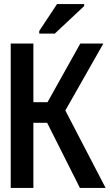

<svg xmlns="http://www.w3.org/2000/svg" viewBox="-20 -929 542 949"><path d="M174 -763H251L396 -899V-909H262L174 -776ZM33 0H145V-322H213L375 0H502L303 -383L491 -714H377L215 -424H145V-714H33Z"/></svg>

Font: Noto Sans Mono ExtraCondensed SemiBold
Style: Regular
Weight: 600
Width: 2
Designer: Monotype Design Team
Foundry: Monotype Imaging Inc.
Version: Version 2.014